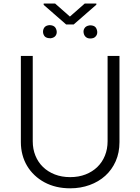

<svg xmlns="http://www.w3.org/2000/svg" viewBox="-20 -1040 784 1073"><path d="M96.6 -245.7V-727.3H163V-250.4Q163 -207 177.9 -170.3Q192.8 -133.5 220.2 -106.9Q247.5 -80.3 286.2 -65.2Q324.9 -50.1 372.2 -50.1Q419.7 -50.1 458.3 -65.2Q496.8 -80.3 524.1 -106.9Q551.5 -133.5 566.4 -170.3Q581.3 -207 581.3 -250.4V-727.3H647.7V-245.7Q647.7 -186.8 626.6 -139Q605.5 -91.3 568.4 -57.7Q531.2 -24.1 480.8 -5.9Q430.4 12.4 372.2 12.4Q290.8 12.4 228.3 -21.3Q197.4 -38 172.9 -61.3Q148.4 -84.5 131.4 -113.1Q114.3 -141.7 105.5 -175.1Q96.6 -208.5 96.6 -245.7ZM224.1 -1020.2H288L370.7 -947.4L453.5 -1020.2H518.5V-1013.8L391.7 -903.1H349.8L224.1 -1012.8ZM478 -897.7Q480.8 -898.4 483.3 -898.4Q499.3 -898.4 509.1 -891.9Q518.8 -885.3 522.4 -869.3Q524.1 -862.6 523.3 -855.1Q522.4 -847.7 518.6 -841.6Q514.9 -835.6 508.7 -831.1Q502.5 -826.7 493.3 -825.6Q490.8 -825.3 488.6 -825.1Q486.5 -824.9 484.4 -824.9Q469.5 -824.9 460 -832.9Q450.6 -840.9 447.8 -854Q444.2 -869 451.9 -881.7Q459.5 -894.5 478 -897.7ZM250.7 -898.8Q252.8 -899.5 256 -899.5Q272 -899.5 282.3 -892.6Q292.6 -885.7 296.2 -869.3Q299.4 -854.4 291.9 -842.2Q284.4 -829.9 266.3 -826.7Q264.9 -826 262.8 -826Q246.4 -826 236 -831.9Q225.5 -837.7 221.2 -854.4Q218.4 -870 225.7 -883Q233 -896 250.7 -898.8Z"/></svg>

Font: Inter P Light
Style: Regular
Weight: 300
Designer: Rasmus Andersson
Foundry: rsms
Version: Version 3.018;git-588b23468